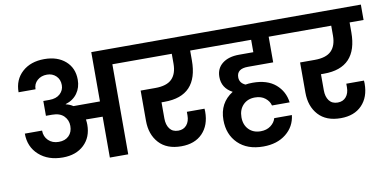

<svg xmlns="http://www.w3.org/2000/svg" viewBox="-79 -983 2664 1327"><g transform="rotate(-10 1253.5 -320.0)"><path d="M273 -465Q321 -465 348 -490Q375 -515 375 -551Q375 -591 349.5 -615.5Q324 -640 286 -640Q245 -640 218 -616Q191 -592 191 -554H72Q72 -642 131 -695.5Q190 -749 286 -749Q378 -749 434 -700Q490 -651 490 -569Q490 -514 461 -473.5Q432 -433 379 -417V-415Q405 -410 429 -394H615V-740H855V-632H744V0H615V-287L498 -288Q501 -268 501 -251Q501 -163 445 -110Q389 -57 296 -57Q193 -57 129 -114.5Q65 -172 65 -265H186Q186 -223 214 -195.5Q242 -168 287 -168Q332 -168 358 -194Q384 -220 384 -263Q384 -304 356 -332.5Q328 -361 273 -361H230V-465Z M814 -632V-740H1388V-632H1290V-563Q1290 -314 1055 -314H1033V-201Q1033 -156 1053.5 -128.5Q1074 -101 1114 -101Q1151 -101 1172.5 -126.5Q1194 -152 1194 -194V-219H1318Q1319 -210 1319 -198Q1319 -103 1265 -47Q1211 9 1116 9Q1014 9 959.5 -51Q905 -111 905 -207V-419H1008Q1088 -419 1124.5 -455.5Q1161 -492 1161 -563V-632Z M1905 -71Q1896 9 1833.5 59Q1771 109 1674 109Q1562 109 1497.5 46Q1433 -17 1433 -119Q1433 -239 1530 -300Q1457 -339 1457 -417Q1457 -477 1500.5 -511Q1544 -545 1618 -545H1718V-632H1347V-740H1974V-632H1841V-452H1664Q1585 -452 1585 -392Q1585 -352 1626 -334Q1647 -338 1676 -338Q1779 -338 1837 -288Q1895 -238 1905 -160H1781Q1774 -190 1746 -212.5Q1718 -235 1674 -235Q1622 -235 1590.5 -202Q1559 -169 1559 -116Q1559 -63 1590.5 -30.5Q1622 2 1674 2Q1716 2 1744.5 -19.5Q1773 -41 1781 -71Z M1933 -632V-740H2507V-632H2409V-563Q2409 -314 2174 -314H2152V-201Q2152 -156 2172.5 -128.5Q2193 -101 2233 -101Q2270 -101 2291.5 -126.5Q2313 -152 2313 -194V-219H2437Q2438 -210 2438 -198Q2438 -103 2384 -47Q2330 9 2235 9Q2133 9 2078.5 -51Q2024 -111 2024 -207V-419H2127Q2207 -419 2243.5 -455.5Q2280 -492 2280 -563V-632Z"/></g></svg>

Font: SVN-Poppins SemiBold
Style: Regular
Weight: 600
Designer: Ninad Kale (Devanagari), Jonny Pinhorn (Latin)
Foundry: Indian Type Foundry
Version: Version 3.002 2017